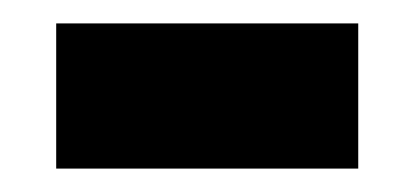

<svg xmlns="http://www.w3.org/2000/svg" viewBox="-20 -350 354 164"><path d="M28 -206H286V-330H28Z"/></svg>

Font: Noto Sans Myanmar UI SemiCondensed
Style: Bold
Weight: 700
Width: 4
Designer: Monotype Design Team
Foundry: Monotype Imaging Inc.
Version: Version 2.103